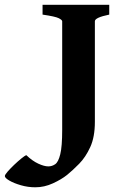

<svg xmlns="http://www.w3.org/2000/svg" viewBox="-159 -586 502 803"><path d="M297.9 -524.9Q237.8 -512.7 237.8 -497.1V-76.2Q237.8 -13.2 218.5 29.1Q199.2 71.3 172.1 98.9Q145 126.5 121.6 145.5Q97.7 164.6 62 180.9Q26.4 197.3 -11.2 197.3Q-42.5 197.3 -71.8 188.7Q-101.1 180.2 -119.9 169.2Q-138.7 158.2 -138.7 150.4Q-138.7 145 -127.2 131.8Q-115.7 118.7 -99.9 103.5Q-84 88.4 -69.6 76.7Q-55.2 64.9 -48.8 63Q-23.9 86.9 1 98.4Q25.9 109.9 43 109.9Q58.6 109.9 71.8 100.8Q85 91.8 93 59.3Q101.1 26.9 101.1 -43V-497.1Q101.1 -502.4 86.9 -509.8Q72.8 -517.1 19 -524.9V-565.9H297.9Z"/></svg>

Font: Dai Banna SIL
Style: Bold
Weight: 700
Designer: Victor Gaultney
Foundry: SIL International
Version: Version 4.000